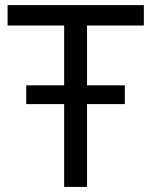

<svg xmlns="http://www.w3.org/2000/svg" viewBox="-20 -734 596 754"><path d="M231.9 -398.9V-633.8H9.8V-713.9H544.9V-633.8H321.8V-398.9H470.2V-325.2H321.8V0H231.9V-325.2H83V-398.9Z"/></svg>

Font: NotoSans
Style: Regular
Weight: 400
Designer: Monotype Design team
Foundry: Monotype Imaging Inc.
Version: Version 1.04; ttfautohint (v1.4.1)